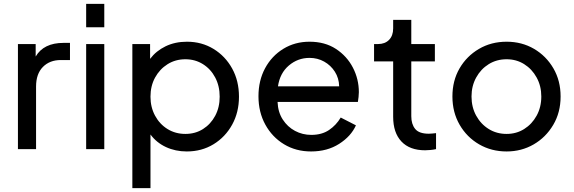

<svg xmlns="http://www.w3.org/2000/svg" viewBox="-20 -765 2945 985"><path d="M72 0V-539H163V-475Q204 -545 306 -545H339V-457H292Q235 -457 200 -421.5Q165 -386 165 -321V0Z M422 -625V-745H515V-625ZM422 0V-539H515V0Z M659 200V-539H750V-463Q781 -504 829.5 -527.5Q878 -551 939 -551Q1015 -551 1075.5 -514Q1136 -477 1171 -413.5Q1206 -350 1206 -269Q1206 -189 1171 -125.5Q1136 -62 1075.5 -25Q1015 12 938 12Q880 12 831.5 -10.5Q783 -33 752 -75V200ZM931 -78Q982 -78 1021.5 -103Q1061 -128 1084 -171Q1107 -214 1107 -269Q1107 -324 1084 -367.5Q1061 -411 1021 -436Q981 -461 931 -461Q880 -461 839.5 -435.5Q799 -410 775.5 -367Q752 -324 752 -269Q752 -215 775.5 -171.5Q799 -128 839.5 -103Q880 -78 931 -78Z M1576 12Q1498 12 1437 -25Q1376 -62 1341 -126Q1306 -190 1306 -271Q1306 -352 1340 -415Q1374 -478 1433.5 -514.5Q1493 -551 1568 -551Q1647 -551 1703.5 -514Q1760 -477 1790.5 -418Q1821 -359 1821 -292Q1821 -281 1819.5 -267.5Q1818 -254 1816 -242H1404Q1406 -190 1430.5 -152Q1455 -114 1493.5 -93.5Q1532 -73 1577 -73Q1631 -73 1668 -98Q1705 -123 1728 -162L1806 -122Q1781 -66 1720 -27Q1659 12 1576 12ZM1568 -468Q1508 -468 1462 -429Q1416 -390 1406 -322H1720Q1719 -364 1698 -397Q1677 -430 1643 -449Q1609 -468 1568 -468Z M2161 6Q2082 6 2039.5 -39Q1997 -84 1997 -166V-450H1899V-539H1919Q1955 -539 1976 -560.5Q1997 -582 1997 -619V-663H2090V-539H2211V-450H2090V-169Q2090 -128 2110 -103.5Q2130 -79 2180 -79Q2187 -79 2197.5 -80Q2208 -81 2217 -82V0Q2204 3 2188 4.5Q2172 6 2161 6Z M2579 12Q2501 12 2438 -24.5Q2375 -61 2338 -125Q2301 -189 2301 -270Q2301 -351 2337.5 -414Q2374 -477 2437 -514Q2500 -551 2579 -551Q2657 -551 2719.5 -514.5Q2782 -478 2819 -414.5Q2856 -351 2856 -270Q2856 -188 2818 -124Q2780 -60 2717.5 -24Q2655 12 2579 12ZM2579 -78Q2629 -78 2669 -103Q2709 -128 2733 -171.5Q2757 -215 2757 -270Q2757 -324 2733 -367.5Q2709 -411 2669 -436Q2629 -461 2579 -461Q2528 -461 2487.5 -436Q2447 -411 2423 -367.5Q2399 -324 2399 -270Q2399 -215 2423 -171.5Q2447 -128 2487.5 -103Q2528 -78 2579 -78Z"/></svg>

Font: Pitagon Sans Text Medium
Style: Regular
Weight: 500
Designer: Travis Tran
Foundry: Pitagon
Version: Version 1.000; ttfautohint (v1.8.4.7-5d5b);gftools[0.9.26]